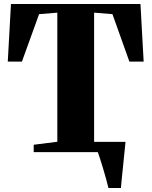

<svg xmlns="http://www.w3.org/2000/svg" viewBox="-20 -763 760 963"><path d="M417.5 -51.5H550.5V-23.5H417.5ZM524 180Q520 163.5 513 137.8Q506 112 497.8 84.5Q489.5 57 482 33.5Q474.5 10 470 -2L447 -51.5H609.5Q608 -35 605.5 -10.8Q603 13.5 600.2 40.8Q597.5 68 594.8 94.5Q592 121 589.8 143.5Q587.5 166 586.5 180ZM267.5 -52V-699.5L176 -692L90 -454H19L35 -743H684.5L700.5 -454H629L544 -692L452 -699.5V-52L570.5 -37V0H149V-37Z"/></svg>

Font: Merriweather 96pt Black
Style: Regular
Weight: 900
Version: Version 2.100